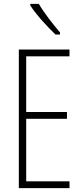

<svg xmlns="http://www.w3.org/2000/svg" viewBox="-20 -969 425 989"><path d="M180 -949H136V-941C167 -892 227 -828 266 -791H289V-802C252 -846 212 -895 180 -949ZM338 0V-35H115V-357H325V-392H115V-679H338V-714H77V0Z"/></svg>

Font: Noto Sans Sinhala ExtraCondensed ExtraLight
Style: Regular
Weight: 200
Width: 2
Designer: Jelle Bosma - Monotype Design Team
Foundry: Monotype Imaging Inc.
Version: Version 2.006